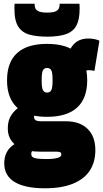

<svg xmlns="http://www.w3.org/2000/svg" viewBox="-20 -797 557 1037"><path d="M223 220Q115 220 59 186Q3 152 3 85Q3 57 12 35Q21 13 37.5 -2.5Q54 -18 75 -28L167 11Q161 14 156.5 17Q152 20 150.5 24Q149 28 149 35Q149 45 156 51Q163 57 181.5 59.5Q200 62 233 62Q259 62 276.5 59Q294 56 302.5 51Q311 46 311 38Q311 31 309 28Q307 25 299 23.5Q291 22 275 22H192Q141 22 102.5 7.5Q64 -7 43 -35Q22 -63 22 -103Q22 -147 41.5 -176Q61 -205 91 -223L187 -201Q174 -193 169 -185Q164 -177 164 -165Q164 -153 173 -147.5Q182 -142 199 -142H336Q411 -142 453 -101Q495 -60 495 14Q495 79 464.5 125Q434 171 373 195.5Q312 220 223 220ZM234 -166Q127 -166 72.5 -216Q18 -266 18 -363Q18 -461 72.5 -510.5Q127 -560 234 -560Q342 -560 396.5 -510.5Q451 -461 451 -363Q451 -266 396.5 -216Q342 -166 234 -166ZM234 -297Q250 -297 257 -310Q264 -323 264 -363Q264 -405 257 -417.5Q250 -430 234 -430Q219 -430 212 -417.5Q205 -405 205 -363Q205 -323 212 -310Q219 -297 234 -297ZM424 -395 352 -517Q369 -555 394.5 -572Q420 -589 457 -589Q474 -589 489.5 -586Q505 -583 517 -577L490 -414Q483 -416 475 -417Q467 -418 457 -418Q447 -418 438.5 -412Q430 -406 424 -395ZM235 -599Q180 -599 140.5 -609.5Q101 -620 79.5 -652Q58 -684 58 -748Q58 -755 58 -762.5Q58 -770 59 -777H167Q167 -776 167 -775Q167 -774 167 -772Q167 -763 170.5 -753Q174 -743 188.5 -736Q203 -729 235 -729Q267 -729 281 -736Q295 -743 298.5 -753Q302 -763 302 -772Q302 -774 302 -775Q302 -776 302 -777H409Q410 -770 410 -762.5Q410 -755 410 -748Q410 -692 393 -659.5Q376 -627 337.5 -613Q299 -599 235 -599Z"/></svg>

Font: Georama SemiCondensed Black
Style: Regular
Weight: 900
Width: 4
Designer: Jean-Baptiste Levee
Foundry: Production Type
Version: Version 1.001